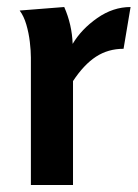

<svg xmlns="http://www.w3.org/2000/svg" viewBox="-20 -527 392 547"><path d="M163 -507Q185 -457 187 -402Q212 -444 257 -475.5Q302 -507 352 -507L332 -388Q288 -388 253.5 -365.5Q219 -343 188 -296V0H68V-363Q68 -382 65 -407.5Q62 -433 55 -457Q48 -481 36 -497Z"/></svg>

Font: Rosario Light
Style: Bold
Weight: 700
Version: Version 1.101; ttfautohint (v1.8.1.43-b0c9)